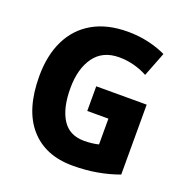

<svg xmlns="http://www.w3.org/2000/svg" viewBox="-131 -843 938 973"><g transform="rotate(20 338.5 -357.0)"><path d="M339 -409H611V-32Q557 -12 495 -1Q433 10 363 10Q215 10 132.5 -84.5Q50 -179 50 -359Q50 -471 90 -553Q130 -635 207.5 -679.5Q285 -724 397 -724Q455 -724 508.5 -711.5Q562 -699 603 -679L552 -548Q519 -566 480 -576.5Q441 -587 399 -587Q310 -587 264.5 -523.5Q219 -460 219 -355Q219 -249 257 -188.5Q295 -128 375 -128Q397 -128 417.5 -130.5Q438 -133 453 -137V-276H339Z"/></g></svg>

Font: Noto Sans Arabic SemCond ExtBd
Style: Regular
Weight: 800
Width: 4
Designer: Monotype Design Team, Nadine Chahine, Nizar Qandah and Khaled Hosny
Foundry: Monotype Imaging Inc.
Version: Version 2.012; ttfautohint (v1.8.4.7-5d5b)